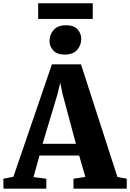

<svg xmlns="http://www.w3.org/2000/svg" viewBox="-45 -1132 780 1152"><path d="M35.5 -71.5 266.5 -746H441L659.5 -70.5L715.5 -59.5V0H396V-59.5L467 -70.5L430 -199H192L156 -69.5L233 -59.5V0H-24L-25 -59.5ZM410.5 -269 330.5 -567.5 316.5 -636 300 -567 210.5 -269ZM342 -804.5Q297.5 -804.5 274.8 -829.2Q252 -854 252 -885Q252 -924.5 277 -952.5Q302 -980.5 352 -980.5H353Q398 -980.5 420.2 -955.8Q442.5 -931 442.5 -899.5Q442.5 -860.5 417.8 -832.5Q393 -804.5 343 -804.5ZM511.5 -1112.5V-1018.5H184V-1112.5Z"/></svg>

Font: Merriweather 36pt Black
Style: Regular
Weight: 900
Version: Version 2.100